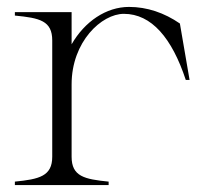

<svg xmlns="http://www.w3.org/2000/svg" viewBox="-20 -535 607 555"><path d="M187 -82V-291C187 -415 274 -495 338 -495C418 -495 477 -425 517 -304H528L500 -467C455 -498 405 -515 353 -515C287 -515 225 -473 187 -407V-500H23V-490C95 -483 131 -475 131 -418V-82C131 -26 94 -17 23 -10V0H294V-10C224 -17 187 -25 187 -82Z"/></svg>

Font: Sprat Light
Style: Regular
Weight: 300
Designer: Ethan Nakache
Foundry: Collletttivo
Version: Version 2.000;Glyphs 3.2 (3217)